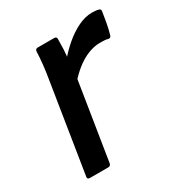

<svg xmlns="http://www.w3.org/2000/svg" viewBox="-127 -588 629 675"><g transform="rotate(-30 187.5 -250.0)"><path d="M45 0Q34 0 36 -10L93 -369Q98 -398 101 -425.5Q104 -453 105 -478Q105 -489 116 -489H182Q192 -489 192 -480Q192 -461 191 -437.5Q190 -414 186 -394L185 -349L131 -10Q129 0 120 0ZM169 -310 178 -397Q201 -425 228.5 -448.5Q256 -472 285 -486Q314 -500 341 -500Q359 -500 368 -497Q373 -496 374.5 -493Q376 -490 375 -485Q372 -465 368 -443Q364 -421 358 -400Q355 -389 346 -391Q339 -393 331.5 -393.5Q324 -394 313 -394Q289 -394 264 -384Q239 -374 215 -355Q191 -336 169 -310Z"/></g></svg>

Font: Sofia Sans Semi Condensed SemiBold
Style: Italic
Weight: 600
Italic angle: -9°
Version: Version 4.100